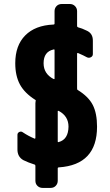

<svg xmlns="http://www.w3.org/2000/svg" viewBox="-20 -835 540 940"><path d="M267.6 -139.6Q314.5 -152.3 315.4 -214.8Q315.4 -266.6 267.6 -292Q262.7 -293.9 262.7 -290V-142.6Q262.7 -137.7 267.6 -139.6ZM242.2 -592.8Q193.4 -582 193.4 -525.4Q193.4 -473.6 242.2 -448.2Q247.1 -446.3 247.1 -450.2V-588.9Q247.1 -594.7 242.2 -592.8ZM360.4 -394.5Q413.1 -362.3 434.1 -321.3Q455.1 -280.3 455.1 -214.8Q455.1 -28.3 268.6 -15.6Q262.7 -15.6 262.7 -10.7V49.8Q262.7 64.5 252.9 74.7Q243.2 85 227.5 85H188.5Q173.8 85 163.6 75.2Q153.3 65.4 153.3 49.8V-22.5Q153.3 -28.3 149.4 -29.3Q118.2 -39.1 94.7 -50.8Q64.5 -67.4 65.4 -105.5V-174.8Q65.4 -184.6 74.7 -189Q84 -193.4 92.8 -186.5Q119.1 -168.9 149.4 -156.2Q150.4 -155.3 151.9 -156.7Q153.3 -158.2 153.3 -160.2V-330.1Q153.3 -335.9 154.3 -338.9Q156.2 -344.7 153.3 -345.7Q100.6 -378.9 77.6 -421.4Q54.7 -463.9 54.7 -525.4Q54.7 -612.3 103.5 -661.6Q152.3 -710.9 241.2 -714.8Q247.1 -714.8 247.1 -719.7V-780.3Q247.1 -794.9 256.8 -805.2Q266.6 -815.4 282.2 -815.4H322.3Q336.9 -815.4 347.2 -805.2Q357.4 -794.9 357.4 -780.3V-707Q357.4 -703.1 362.3 -701.2Q381.8 -696.3 403.3 -685.5Q435.5 -671.9 434.6 -634.8V-570.3Q434.6 -559.6 424.8 -554.7Q415 -549.8 405.3 -554.7Q389.6 -563.5 362.3 -575.2Q361.3 -576.2 359.4 -575.2Q357.4 -574.2 357.4 -572.3V-402.3Q357.4 -395.5 360.4 -394.5Z"/></svg>

Font: Rounded-L Mgen+ 1m bold
Style: Bold
Weight: 700
Designer: [Source Han Sans]
Ryoko NISHIZUKA  (kana & ideographs); Paul D. Hunt (Latin, Greek & Cyrillic); Wenlong ZHANG  (bopomofo
Version: Version 1.059.20150602